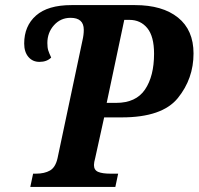

<svg xmlns="http://www.w3.org/2000/svg" viewBox="-20 -734 780 754"><path d="M110 -52H121Q155 -52 176.5 -64.5Q198 -77 206 -113L304 -576Q309 -597 309 -617Q309 -664 257 -664Q218 -664 192 -635Q166 -606 166 -565Q166 -547 169.5 -536Q173 -525 181 -508Q164 -491 135 -491Q108 -491 91.5 -510.5Q75 -530 75 -563Q75 -632 121.5 -673Q168 -714 261 -714H510Q618 -714 679 -665Q740 -616 740 -524Q740 -425 678.5 -349Q617 -273 458 -273H389L354 -114Q349 -96 349 -86Q349 -66 365.5 -59Q382 -52 414 -52H444L433 0H99ZM436 -330Q514 -330 549.5 -382.5Q585 -435 585 -523Q585 -591 558.5 -623.5Q532 -656 488 -656H468L399 -330Z"/></svg>

Font: Noto Serif Narrow
Style: Bold Italic
Weight: 700
Width: 4
Italic angle: -12°
Designer: Monotype Design Team
Foundry: Monotype Imaging Inc.
Version: Version 1.001